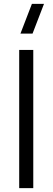

<svg xmlns="http://www.w3.org/2000/svg" viewBox="-20 -980 274 1000"><path d="M149.5 -805H86.5L146.2 -960H209.2ZM80 0V-720H153.3V0Z"/></svg>

Font: Manrope
Style: Regular
Weight: 400
Designer: Mikhail Sharanda
Foundry: Mikhail Sharanda
Version: Version 4.503